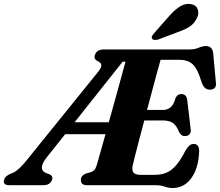

<svg xmlns="http://www.w3.org/2000/svg" viewBox="-69 -955 1134 990"><path d="M735 0H381.5Q361.5 0 354.5 -8Q347.5 -16 348 -28Q348 -39.5 355.2 -47.8Q362.5 -56 374.5 -60.5L398.5 -67Q410.5 -71 417.5 -78.8Q424.5 -86.5 430 -104Q433 -114.5 445.5 -158.2Q458 -202 475 -263H267L172 -143.5Q147.5 -113 147 -92.5Q146.5 -72 167 -63.5L185 -57Q206 -47.5 199.5 -29Q190.5 0 153.5 0H-19.5Q-57 0 -47.5 -29Q-45 -38.5 -37.5 -45Q-30 -51.5 -17.5 -58L-2 -64Q29.5 -78.5 72 -133L436 -583.5Q454.5 -606 453.5 -619Q452.5 -632 435.5 -639.5Q413.5 -649.5 420 -671Q429.5 -700 466.5 -700H905Q936 -700 955.5 -708.8Q975 -717.5 993 -717.5Q1024.5 -717.5 1030 -683L1044 -531.5Q1049.5 -497 1019 -493Q1003 -491 991.5 -498.8Q980 -506.5 971 -529.5Q951 -598 926 -622.2Q901 -646.5 858.5 -646.5H759Q753.5 -627 742.5 -587.2Q731.5 -547.5 717.8 -495.5Q704 -443.5 689 -388H770.5Q793 -388 809.8 -401Q826.5 -414 836.5 -450.5Q846.5 -470 865 -470Q891.5 -470 896 -442.5L914 -291.5Q917 -272 908.5 -262.8Q900 -253.5 885.5 -253.5Q874 -253 866.8 -258.8Q859.5 -264.5 854.5 -274Q841 -308 822.2 -321Q803.5 -334 769 -334H675Q661 -280.5 648.2 -232.5Q635.5 -184.5 626.8 -149.5Q618 -114.5 615 -100.5Q610.5 -77 619.2 -65.2Q628 -53.5 656 -53.5H728.5Q764 -53.5 790.8 -65.2Q817.5 -77 840.8 -104.8Q864 -132.5 889 -181.5Q908 -213 929 -213Q958 -213 958 -176Q955 -89 918 -37.2Q881 14.5 820.5 14.5Q799.5 14.5 780 7.2Q760.5 0 735 0ZM563.5 -637 315.5 -324.5H492Q507 -378.5 522.8 -435.2Q538.5 -492 552.8 -544.2Q567 -596.5 578 -637ZM804.5 -873.5Q833 -905.5 860.5 -922.5Q888 -939.5 917.5 -933.5Q943.5 -928 950.8 -906.2Q958 -884.5 946.5 -862Q934 -835 910.5 -819Q887 -803 850.5 -790.5L747.5 -751.5Q738 -748.5 728.2 -749.2Q718.5 -750 715 -756Q711.5 -763 716 -770.8Q720.5 -778.5 728 -786.5Z"/></svg>

Font: Fraunces 9pt S000
Style: Bold Italic
Weight: 700
Italic angle: -16°
Version: Version 1.000; ttfautohint (v1.8.3)